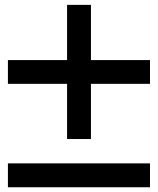

<svg xmlns="http://www.w3.org/2000/svg" viewBox="-20 -685 664 805"><path d="M261.2 -102.1V-333.5H13.2V-433.1H261.2V-664.6H361.3V-433.1H608.9V-333.5H361.3V-102.1ZM13.2 100.1V0H608.9V100.1Z"/></svg>

Font: Acari Sans Neue Black
Style: Regular
Weight: 900
Designer: Alfredo Marco Pradil
Foundry: Alfredo Marco Pradil
Version: Version 1.045;June 16, 2019;FontCreator 11.5.0.2425 64-bit; 